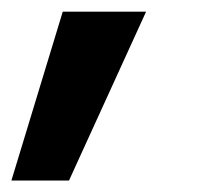

<svg xmlns="http://www.w3.org/2000/svg" viewBox="-47 -133 372 332"><path d="M-27.3 179.2 61.5 -112.8H205.6L72.3 179.2Z"/></svg>

Font: Inter 20pt
Style: Bold Italic
Weight: 700
Italic angle: -9.3988°
Version: Version 4.001;git-66647c0bb